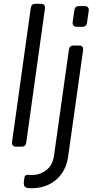

<svg xmlns="http://www.w3.org/2000/svg" viewBox="-20 -777 503 1017"><path d="M66 0Q41 0 44 -26L143 -735Q146 -757 168 -757H196Q221 -757 218 -731L119 -22Q116 0 94 0ZM388 -635Q362 -635 365 -661L374 -723Q377 -745 399 -745H427Q453 -745 450 -719L441 -657Q438 -635 416 -635ZM150 220Q146 220 140 220Q134 220 127 219Q105 216 106 192L108 171Q110 147 130 149Q135 150 140.5 150Q146 150 150 150Q192 150 225.5 124Q259 98 266 48L345 -514Q348 -536 370 -536H398Q423 -536 420 -510L341 52Q333 107 305.5 144.5Q278 182 237.5 201Q197 220 150 220Z"/></svg>

Font: Pitagon Sans Text
Style: Italic
Weight: 400
Italic angle: -8°
Designer: Travis Tran
Foundry: Pitagon
Version: Version 1.001; ttfautohint (v1.8.4.7-5d5b);gftools[0.9.26]